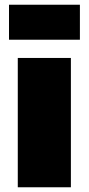

<svg xmlns="http://www.w3.org/2000/svg" viewBox="-20 -792 375 812"><path d="M18.1 -624V-772H317.9V-624ZM55.2 0V-546.9H279.8V0Z"/></svg>

Font: Trueno Black
Style: Regular
Weight: 900
Designer: Julieta Ulanovsky
Foundry: Julieta Ulanovsky
Version: Version 3.001b | FøM Fix